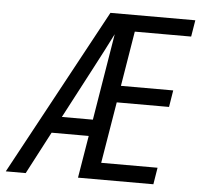

<svg xmlns="http://www.w3.org/2000/svg" viewBox="-52 -790 904 845"><g transform="rotate(5 400.0 -367.5)"><path d="M4 0 402 -735H777L765 -662H516L476 -419H707L695 -345H464L419 -74H668L656 0H323L354 -187H190L92 0ZM229 -260H366L429 -643Q410 -605 390 -566.5Q370 -528 350 -490Z"/></g></svg>

Font: Iosevka Aile Oblique
Style: Regular
Weight: 400
Italic angle: -9°
Designer: Belleve Invis
Foundry: Belleve Invis
Version: Version 31.1.0; ttfautohint (v1.8.4)